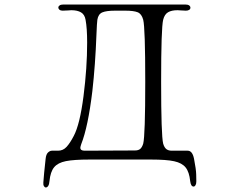

<svg xmlns="http://www.w3.org/2000/svg" viewBox="-20 -701 1040 846"><path d="M181 -1Q183 -21 191.5 -29Q200 -37 209 -37H236Q258 -37 273.5 -54Q289 -71 305 -102Q332 -153 348 -277.5Q364 -402 364 -513Q364 -577 357 -614Q353 -637 337 -646.5Q321 -656 294 -656Q290 -656 280 -655Q270 -654 256 -654Q247 -654 242 -658Q237 -662 237 -668Q237 -673 242.5 -677Q248 -681 258 -681H798Q808 -681 813.5 -677Q819 -673 819 -667Q819 -661 813.5 -657.5Q808 -654 799 -654Q789 -654 779.5 -655Q770 -656 762 -656Q736 -656 720.5 -647Q705 -638 699 -614Q690 -578 690 -341Q690 -104 699 -68Q704 -51 713 -44Q722 -37 737 -37H807Q828 -37 835 -1Q844 45 844.5 68Q845 91 845 95V99Q845 109 841.5 115Q838 121 833 121Q821 121 818 97Q814 57 798 37Q782 17 747.5 9.5Q713 2 646 2H374Q306 2 270.5 9Q235 16 218.5 36Q202 56 198 97Q197 111 192.5 118Q188 125 182 125Q177 125 173.5 119Q170 113 171 103Q173 71 181 -1ZM334 -50Q334 -37 353 -37L574 -38Q590 -38 598 -45Q606 -52 611 -68Q620 -104 620 -341Q620 -578 611 -614Q604 -640 586.5 -647Q569 -654 532 -654H487Q449 -654 431 -646.5Q413 -639 409 -614Q407 -601 405 -549Q400 -415 387 -300Q368 -142 338 -66Q334 -54 334 -50Z"/></svg>

Font: Hina Mincho
Style: Regular
Weight: 400
Designer: satsuyako
Foundry: satsuyako
Version: Version 1.100